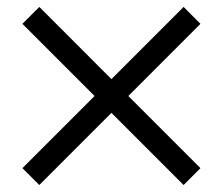

<svg xmlns="http://www.w3.org/2000/svg" viewBox="-20 -568 645 556"><path d="M560.5 -81.1 511.7 -32.2 302.7 -241.2 93.8 -32.2 44.9 -81.1 253.9 -290 44.9 -499 93.8 -547.9 302.7 -338.9 511.7 -547.9 560.5 -499 351.6 -290Z"/></svg>

Font: Mgen+ 1c regular
Style: Regular
Weight: 400
Designer: [Source Han Sans]
Ryoko NISHIZUKA  (kana & ideographs); Paul D. Hunt (Latin, Greek & Cyrillic); Wenlong ZHANG  (bopomofo
Version: Version 1.059.20150602